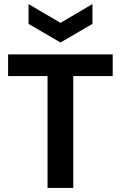

<svg xmlns="http://www.w3.org/2000/svg" viewBox="-20 -929 597 949"><path d="M215 0V-660H342V0ZM20 -553V-660H537V-553ZM121 -909 279 -816 437 -909V-811L279 -719L121 -811Z"/></svg>

Font: Bricolage Grotesque SemiBold
Style: Regular
Weight: 600
Designer: Mathieu Triay
Foundry: Atelier Triay
Version: Version 1.000;gftools[0.9.30]